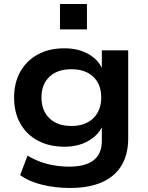

<svg xmlns="http://www.w3.org/2000/svg" viewBox="-20 -744 737 954"><path d="M328 190Q255 190 189.5 174Q124 158 80 126L117 29Q146 47 180 59.5Q214 72 250.5 78Q287 84 324 84Q405 84 445.5 52Q486 20 486 -44V-122H491Q471 -74 420 -44.5Q369 -15 301 -15Q225 -15 168.5 -45Q112 -75 81 -130Q50 -185 50 -260Q50 -333 81 -388Q112 -443 168 -473.5Q224 -504 300 -504Q370 -504 421 -474.5Q472 -445 491 -395H486V-494H617V-57Q617 23 584 78Q551 133 486.5 161.5Q422 190 328 190ZM335 -118Q404 -118 443.5 -156.5Q483 -195 483 -260Q483 -325 443.5 -362.5Q404 -400 335 -400Q265 -400 225.5 -362.5Q186 -325 186 -260Q186 -195 225.5 -156.5Q265 -118 335 -118ZM278 -598V-724H412V-598Z"/></svg>

Font: Nunito Sans 10pt SemiExpanded
Style: Bold
Weight: 700
Width: 6
Designer: Vernon Adams
Foundry: Vernon Adams
Version: Version 3.101;gftools[0.9.27]